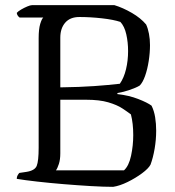

<svg xmlns="http://www.w3.org/2000/svg" viewBox="-20 -725 679 745"><path d="M419 0Q383 0 332 -3Q281 -6 226.5 -10.5Q172 -15 123.5 -20.5Q75 -26 45 -31Q45 -39 48.5 -45Q52 -51 55 -54L82 -58Q115 -63 122.5 -81.5Q130 -100 130 -152V-577Q130 -612 136 -632Q142 -652 148 -657H56Q53 -659 49.5 -663.5Q46 -668 45 -675Q50 -681 62 -688Q74 -695 86 -700Q98 -705 104 -705H424Q457 -695 491.5 -675Q526 -655 547 -630Q554 -615 558 -594Q562 -573 562 -550Q562 -520 557 -488Q552 -456 543 -430.5Q534 -405 522 -393Q509 -385 484.5 -376.5Q460 -368 436 -364L435 -360Q480 -355 516 -341Q552 -327 568 -315Q578 -295 582 -270Q586 -245 586 -218Q586 -183 580 -148Q574 -113 564 -86Q556 -71 531 -52.5Q506 -34 475.5 -19Q445 -4 419 0ZM214 -386Q290 -387 346 -391Q402 -395 445 -400Q461 -423 469 -456.5Q477 -490 477 -527Q477 -561 470 -592Q463 -623 447 -640Q420 -649 375 -654Q330 -659 288 -659Q252 -659 233 -637Q214 -615 214 -579ZM197 -64H461Q480 -81 488.5 -120.5Q497 -160 497 -201Q497 -246 488 -281Q475 -291 454.5 -304.5Q434 -318 400 -328Q366 -338 314 -338H214V-130Q214 -106 208.5 -89Q203 -72 197 -64Z"/></svg>

Font: Texturina 72pt
Style: Regular
Weight: 400
Designer: Guillermo Torres Carreño
Foundry: Omnibus-Type
Version: Version 1.002; ttfautohint (v1.8.3)